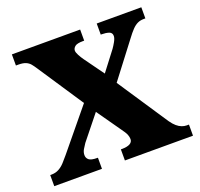

<svg xmlns="http://www.w3.org/2000/svg" viewBox="-124 -852 1033 991"><g transform="rotate(-20 392.5 -357.0)"><path d="M11 0V-61H17Q41 -61 59 -71Q77 -81 91.5 -97Q106 -113 121 -131L302 -351L137 -600Q126 -617 116.5 -628.5Q107 -640 92 -646.5Q77 -653 51 -653H38V-714H413V-653H407Q373 -653 361.5 -643Q350 -633 350 -621Q350 -611 358.5 -595Q367 -579 377 -565L455 -457L536 -563Q544 -574 554.5 -592.5Q565 -611 565 -624Q565 -642 548.5 -647.5Q532 -653 509 -653H504V-714H749V-653H740Q721 -653 706 -646Q691 -639 676 -623.5Q661 -608 641 -581L496 -391L680 -114Q694 -94 707.5 -82.5Q721 -71 734.5 -66Q748 -61 760 -61H773V0H399V-61H404Q434 -61 449 -69.5Q464 -78 464 -94Q464 -105 459 -118.5Q454 -132 431 -163L344 -287L238 -155Q229 -142 220.5 -127.5Q212 -113 212 -97Q212 -81 224 -71Q236 -61 269 -61H273V0Z"/></g></svg>

Font: Noto Rashi Hebrew Black
Style: Regular
Weight: 900
Version: Version 1.006